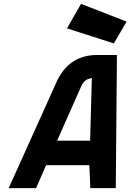

<svg xmlns="http://www.w3.org/2000/svg" viewBox="-20 -975 676 995"><path d="M636 -863 570 -750 327 -828 400 -955ZM278 -561Q343 -690 483 -690H586L580 0H448L443 -119H219L167 0H25ZM456 -570Q442 -569 427.5 -561Q413 -553 401 -528L276 -246H447Z"/></svg>

Font: Panefresco 999wt
Style: Italic
Weight: 900
Version: Version 1.001